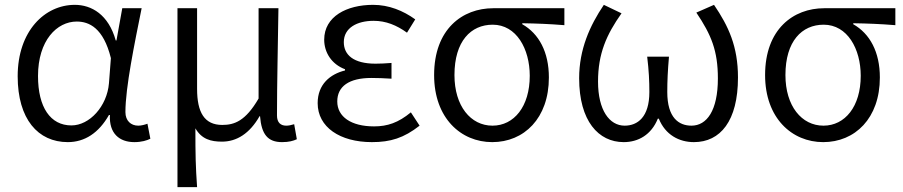

<svg xmlns="http://www.w3.org/2000/svg" viewBox="-20 -574 3731 793"><path d="M260 13C330 13 388 -25 430 -99H434C430 -23 473 13 535 13C565 13 587 6 601 -1L589 -63C578 -59 564 -55 551 -55C521 -55 498 -75 498 -111C498 -213 536 -396 565 -540H485L461 -407H458C428 -514 358 -554 289 -554C165 -554 53 -446 53 -259C53 -82 137 13 260 13ZM275 -56C188 -56 137 -131 137 -260C137 -407 215 -485 297 -485C348 -485 407 -459 438 -334L430 -230C422 -135 350 -56 275 -56Z M713 199H794C788 113 787 66 787 -44C813 1 851 11 897 11C957 11 1011 -22 1052 -94H1054C1060 -19 1086 13 1145 13C1173 13 1191 8 1206 1L1195 -61C1182 -57 1172 -55 1162 -55C1139 -55 1124 -68 1124 -97C1124 -234 1128 -391 1130 -540H1048V-167C994 -74 948 -58 898 -58C824 -58 794 -110 794 -207V-540H713Z M1516 13C1593 13 1648 -4 1713 -55L1677 -110C1625 -67 1580 -52 1525 -52C1430 -52 1373 -92 1373 -155C1373 -217 1421 -252 1514 -252C1540 -252 1565 -251 1597 -249V-314C1570 -312 1551 -311 1531 -311C1439 -311 1400 -348 1400 -400C1400 -459 1455 -488 1523 -488C1574 -488 1618 -470 1661 -439L1695 -494C1645 -530 1586 -554 1521 -554C1412 -554 1319 -506 1319 -410C1319 -358 1349 -309 1405 -288V-283C1344 -268 1292 -226 1292 -148C1292 -49 1384 13 1516 13Z M2013 13C2144 13 2247 -85 2247 -254C2247 -359 2206 -435 2137 -474V-478C2198 -477 2249 -475 2311 -470V-540H2017C1890 -540 1773 -454 1773 -264C1773 -86 1884 13 2013 13ZM2014 -55C1924 -55 1857 -136 1857 -264C1857 -404 1925 -472 2015 -472C2113 -472 2168 -372 2168 -261C2168 -134 2103 -55 2014 -55Z M2556 13C2616 13 2670 -17 2697 -84H2701C2728 -17 2785 13 2846 13C2955 13 3028 -74 3028 -254C3028 -382 2989 -466 2929 -554L2856 -522C2918 -430 2945 -364 2945 -250C2945 -117 2899 -55 2836 -55C2784 -55 2736 -87 2736 -194C2736 -239 2738 -282 2743 -340H2653C2660 -282 2662 -239 2662 -194C2662 -90 2613 -55 2560 -55C2497 -55 2450 -119 2450 -237C2450 -353 2485 -431 2547 -519L2474 -554C2416 -468 2372 -370 2372 -251C2372 -74 2452 13 2556 13Z M3380 13C3511 13 3614 -85 3614 -254C3614 -359 3573 -435 3504 -474V-478C3565 -477 3616 -475 3678 -470V-540H3384C3257 -540 3140 -454 3140 -264C3140 -86 3251 13 3380 13ZM3381 -55C3291 -55 3224 -136 3224 -264C3224 -404 3292 -472 3382 -472C3480 -472 3535 -372 3535 -261C3535 -134 3470 -55 3381 -55Z"/></svg>

Font: Noto Sans CJK JP DemiLight
Style: Regular
Weight: 350
Designer: Ryoko NISHIZUKA (kana & ideographs); Paul D. Hunt (Latin, Greek & Cyrillic); Wenlong ZHANG (bopomofo); Sandoll Communica
Foundry: Adobe Systems Incorporated
Version: Version 1.004;PS 1.004;hotconv 1.0.82;makeotf.lib2.5.63406